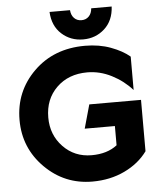

<svg xmlns="http://www.w3.org/2000/svg" viewBox="-62 -999 896 1065"><g transform="rotate(-5 386.0 -467.0)"><path d="M600 -946Q596 -868 546.5 -823Q497 -778 427 -778Q357 -778 307.5 -823Q258 -868 254 -946H368Q370 -918 386 -901.5Q402 -885 427 -885Q452 -885 468 -901.5Q484 -918 486 -946ZM717 -416V-130Q670 -65 589.5 -26.5Q509 12 410 12Q255 12 145.5 -97.5Q36 -207 36 -363Q36 -522 147.5 -632Q259 -742 433 -742Q512 -742 576.5 -718Q641 -694 681 -660V-474Q634 -527 568.5 -560.5Q503 -594 433 -594Q328 -594 262 -529.5Q196 -465 196 -363Q196 -266 259.5 -200Q323 -134 418 -134Q505 -134 560 -177V-284H392L429 -416Z"/></g></svg>

Font: Freely
Style: Bold
Weight: 700
Designer: Kris Sowersby
Foundry: Klim Type Foundry
Version: Version 1.006;hotconv 1.0.113;makeotfexe 2.5.65598;200799169